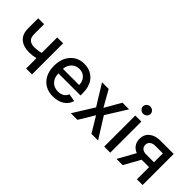

<svg xmlns="http://www.w3.org/2000/svg" viewBox="69 -1563 2382 2382"><g transform="rotate(45 1260.0 -372.0)"><path d="M509.3 -545.4V0H405.8V-181.6Q348.1 -167 292 -167Q188 -167 129.6 -217.8Q71.3 -268.6 71.3 -368.2V-546.4H174.8V-368.2Q174.8 -258.3 292 -258.3Q348.6 -258.3 405.8 -273.9V-545.4Z M885.7 11.2Q766.1 11.2 696 -64.9Q626 -141.1 626 -269Q626 -395.5 695.3 -474.1Q764.6 -552.7 877.9 -552.7Q916 -552.7 950.4 -543.2Q984.9 -533.7 1016.1 -512.7Q1047.4 -491.7 1070.1 -460.4Q1092.8 -429.2 1106.2 -382.6Q1119.6 -335.9 1119.6 -278.3V-240.7H731.9Q733.9 -163.1 775.9 -119.9Q817.9 -76.7 886.7 -76.7Q932.6 -76.7 965.3 -96.4Q998 -116.2 1012.2 -154.3L1112.8 -136.2Q1094.7 -68.8 1034.4 -28.8Q974.1 11.2 885.7 11.2ZM731.9 -320.3H1015.6Q1015.1 -383.8 977.5 -424.3Q939.9 -464.8 878.9 -464.8Q815.9 -464.8 775.6 -422.9Q735.4 -380.9 731.9 -320.3Z M1309.1 -545.4 1429.2 -333 1550.8 -545.4H1667L1497.1 -272.9L1668.5 0H1552.2L1429.2 -203.6L1306.6 0H1190.4L1360.4 -272.9L1192.4 -545.4Z M1829.6 -629.4Q1801.8 -629.4 1782.2 -648.2Q1762.7 -667 1762.7 -692.9Q1762.7 -718.8 1782.2 -737.5Q1801.8 -756.3 1829.6 -756.3Q1856.9 -756.3 1876.7 -737.5Q1896.5 -718.8 1896.5 -692.9Q1896.5 -667 1876.7 -648.2Q1856.9 -629.4 1829.6 -629.4ZM1775.9 0V-545.4H1882.3V0Z M2349.6 0V-213.4H2219.2L2100.6 0H1991.7L2119.1 -228.5Q2070.3 -247.1 2043.5 -285.6Q2016.6 -324.2 2016.6 -377.9Q2016.6 -455.1 2071 -500.2Q2125.5 -545.4 2219.2 -545.4H2449.7V0ZM2349.6 -299.3V-455.1H2219.2Q2173.3 -455.1 2146.7 -433.6Q2120.1 -412.1 2120.6 -376.5Q2120.1 -341.3 2144.5 -320.3Q2168.9 -299.3 2211.9 -299.3Z"/></g></svg>

Font: Interop Med
Style: Regular
Weight: 500
Designer: Rasmus Andersson, Google, Jang Haemin
Foundry: jhaemin
Version: Version 1.007